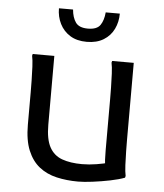

<svg xmlns="http://www.w3.org/2000/svg" viewBox="-54 -808 740 867"><g transform="rotate(5 316.0 -374.0)"><path d="M332 12Q280 12 234.5 1.5Q189 -9 155.5 -35.5Q122 -62 103 -108Q84 -154 84 -224V-372Q84 -392 83.5 -424Q83 -456 81.5 -487Q80 -518 76 -536L78 -544H176V-232Q176 -166 195.5 -130.5Q215 -95 252.5 -81.5Q290 -68 343 -68Q375 -68 408.5 -73.5Q442 -79 467 -86L450 -62Q446 -76 445 -97Q444 -118 444 -140V-372Q444 -392 443.5 -424Q443 -456 441.5 -487Q440 -518 436 -536L438 -544H536V-196Q536 -176 536.5 -144Q537 -112 538.5 -81Q540 -50 544 -32L542 -24Q516 -14 476.5 -6Q437 2 397.5 7Q358 12 332 12ZM316 -620Q271 -620 240.5 -639Q210 -658 194 -690Q178 -722 178 -760H242Q245 -724 260.5 -702Q276 -680 316 -680Q357 -680 372 -702Q387 -724 390 -760H454Q454 -722 438.5 -690Q423 -658 392 -639Q361 -620 316 -620Z"/></g></svg>

Font: Kufam
Style: Regular
Weight: 400
Designer: Wael Morcos, Artur Schmal
Foundry: Original Type
Version: Version 1.301; ttfautohint (v1.8.3)